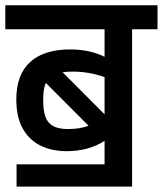

<svg xmlns="http://www.w3.org/2000/svg" viewBox="-29 -648 607 715"><path d="M557.6 -539.1H462.9V46.9H32.7V-36.1H360.4V-123.5Q331.5 -104.5 295.4 -94.7Q259.3 -85 220.2 -85Q164.6 -85 122.3 -105.5Q80.1 -126 55.9 -168.9Q31.7 -211.9 31.7 -277.3Q31.7 -370.1 83.3 -417Q134.8 -463.9 232.4 -463.9Q305.2 -463.9 360.4 -436.5V-539.1H-9.3V-628.4H557.6ZM204.1 -378.9 360.4 -222.2V-360.8Q302.2 -381.3 242.7 -381.3Q218.3 -381.3 204.1 -378.9ZM224.1 -167.5Q269 -167.5 300.8 -179.7L141.6 -339.4Q131.8 -316.9 131.8 -276.4Q131.8 -236.8 140.1 -213.4Q148.4 -189.9 168.5 -178.7Q188.5 -167.5 224.1 -167.5Z"/></svg>

Font: Varta
Style: Bold
Weight: 700
Designer: Joana Correia, Viktoriya Grabowska, Eben Sorkin
Foundry: Sorkin Type
Version: Version 1.002; ttfautohint (v1.3) -l 8 -r 24 -G 200 -x 12 -H